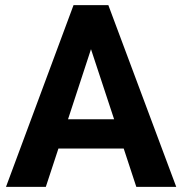

<svg xmlns="http://www.w3.org/2000/svg" viewBox="-20 -731 712 751"><path d="M513.2 0 463.9 -149.9H208.5L159.2 0H3.4L267.6 -710.9H403.8L669.4 0ZM246.1 -264.6H426.3L335.9 -538.6Z"/></svg>

Font: Vazirmatn RD
Style: Bold
Weight: 700
Designer: Saber Rastikerdar
Foundry: Saber Rastikerdar
Version: Version 32.102